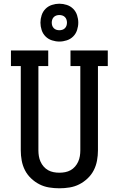

<svg xmlns="http://www.w3.org/2000/svg" viewBox="-20 -1007 640 1035"><path d="M300 8Q272 8 244.5 3.5Q217 -1 192.5 -13.5Q168 -26 147.5 -45.5Q127 -65 114.5 -89.5Q102 -114 97 -141.5Q92 -169 92 -196V-651H39V-735H240V-651H187V-196Q187 -181 189.5 -165.5Q192 -150 198.5 -135.5Q205 -121 215.5 -109Q226 -97 239.5 -89.5Q253 -82 268.5 -79Q284 -76 300 -76Q316 -76 331.5 -79Q347 -82 360.5 -89.5Q374 -97 384.5 -109Q395 -121 401.5 -135.5Q408 -150 410.5 -165.5Q413 -181 413 -196V-651H360V-735H561V-651H508V-196Q508 -169 503 -141.5Q498 -114 485.5 -89.5Q473 -65 452.5 -45.5Q432 -26 407.5 -13.5Q383 -1 355.5 3.5Q328 8 300 8ZM300 -783Q280 -783 260 -789.5Q240 -796 225.5 -810.5Q211 -825 204.5 -845Q198 -865 198 -885Q198 -905 204.5 -925Q211 -945 225.5 -959.5Q240 -974 260 -980.5Q280 -987 300 -987Q320 -987 340 -980.5Q360 -974 374.5 -959.5Q389 -945 395.5 -925Q402 -905 402 -885Q402 -865 395.5 -845Q389 -825 374.5 -810.5Q360 -796 340 -789.5Q320 -783 300 -783ZM300 -844Q308 -844 316 -846.5Q324 -849 330 -855Q336 -861 338.5 -869Q341 -877 341 -885Q341 -893 338.5 -901Q336 -909 330 -915Q324 -921 316 -923.5Q308 -926 300 -926Q292 -926 284 -923.5Q276 -921 270 -915Q264 -909 261.5 -901Q259 -893 259 -885Q259 -877 261.5 -869Q264 -861 270 -855Q276 -849 284 -846.5Q292 -844 300 -844Z"/></svg>

Font: Iosevka Curly Slab MdEx
Style: Regular
Weight: 500
Width: 7
Monospace: yes
Designer: Belleve Invis
Foundry: Belleve Invis
Version: Version 11.1.0; ttfautohint (v1.8.3)